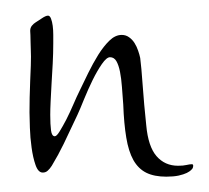

<svg xmlns="http://www.w3.org/2000/svg" viewBox="-20 -238 270 248"><path d="M42 -217.8Q44.4 -217.8 45.9 -213.9Q47.4 -210 48.1 -204.6Q48.8 -199.2 48.8 -193.1Q48.8 -187 48.8 -182.1Q48.8 -169.4 48.1 -156Q47.4 -142.6 46.6 -130.1Q45.9 -117.7 45.4 -107.2Q44.9 -96.7 44.9 -89.8Q44.9 -77.1 45.9 -69.6Q46.9 -62 50.8 -62Q53.2 -62 57.1 -68.4Q61 -74.7 65.7 -83.7Q70.3 -92.8 74.7 -103Q79.1 -113.3 83 -121.1Q87.9 -131.3 94 -143.8Q100.1 -156.2 106.9 -167.2Q113.8 -178.2 121.3 -185.5Q128.9 -192.9 137.2 -192.9Q142.6 -192.9 146.7 -189.9Q150.9 -187 153.8 -182.4Q156.7 -177.7 158.4 -172.6Q160.2 -167.5 161.1 -163.1Q162.6 -151.9 164.3 -127.7Q166 -103.5 168.9 -76.2Q171.4 -48.8 182.1 -36.4Q192.9 -23.9 210 -23.9Q216.8 -23.9 220.9 -24.9Q225.1 -25.9 228 -25.9Q230.5 -25.9 229 -21Q228.5 -20 226.8 -18.3Q225.1 -16.6 221.2 -14.6Q217.3 -12.7 210.7 -11.2Q204.1 -9.8 194.8 -9.8Q179.2 -9.8 168.9 -14.9Q158.7 -20 152.3 -31.2Q146 -42.5 143.1 -60.3Q140.1 -78.1 139.2 -103Q138.2 -114.7 137.5 -125.7Q136.7 -136.7 135 -145.3Q133.3 -153.8 130.4 -158.9Q127.4 -164.1 122.1 -164.1Q117.7 -164.1 111.6 -155.3Q105.5 -146.5 99.6 -134.5Q93.8 -122.6 88.6 -109.9Q83.5 -97.2 80.1 -89.8Q69.3 -66.9 62.3 -52.2Q55.2 -37.6 46.9 -23.9Q44.4 -20 41.7 -17.6Q39.1 -15.1 35.2 -15.1Q29.3 -15.1 25.9 -24.9Q22.5 -34.7 20.8 -47.4Q19 -60.1 18.6 -73Q18.1 -85.9 18.1 -92.8Q18.1 -100.6 18.3 -111.8Q18.6 -123 19 -133.8Q19.5 -144.5 19.8 -153.3Q20 -162.1 20 -165Q20 -168 19.8 -173.1Q19.5 -178.2 19.5 -183.3Q19.5 -188.5 19.3 -192.6Q19 -196.8 19 -198.2Q19 -202.1 21.2 -204.8Q23.4 -207.5 25.9 -209Q28.3 -210.4 33.7 -214.1Q39.1 -217.8 42 -217.8Z"/></svg>

Font: Stalemate
Style: Regular
Weight: 400
Designer: Astigmatic (AOETI)
Foundry: Astigmatic (AOETI)
Version: Version 001.000